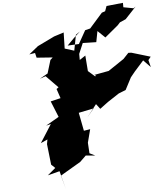

<svg xmlns="http://www.w3.org/2000/svg" viewBox="-20 -1197 1079 1348"><path d="M226 -825 237 -792 374 -794 353 -797 334 -776 314 -681 260 -644 300 -662 391 -584 377 -572 405 -508 336 -485 405 -350 435 -407 304 -315 337 -326 267 -192 313 -218 310 -185 339 -41 368 -18 316 34 398 5 443 131 408 36 543 -60 582 -105H649L608 -121L597 -195L613 -290L569 -279L533 -405L637 -436L593 -372L654 -466L684 -433L738 -481L814 -541L862 -565L899 -654L926 -694L985 -773L1039 -726L1022 -775L1038 -799L902 -827L881 -826L847 -783L743 -699L642 -671L652 -669L614 -554L664 -646L663 -650L597 -698L579 -807L540 -776L535 -830L503 -841L434 -856L427 -969L338 -932L360 -941L246 -873L186 -815ZM541 -976 513 -953 500 -826 527 -791 561 -895 656 -901 664 -979 720 -934 806 -1019 822 -1040 862 -1062 932 -1151 918 -1139 846 -1146 843 -1177 728 -1155 718 -1118 695 -1108 613 -997 578 -985 534 -888 455 -877 499 -930Z"/></svg>

Font: Hussar Lance
Style: Italic
Weight: 700
Foundry: Cannot Into Space Fonts, PlusOne Fonts
Version: Version 2.27